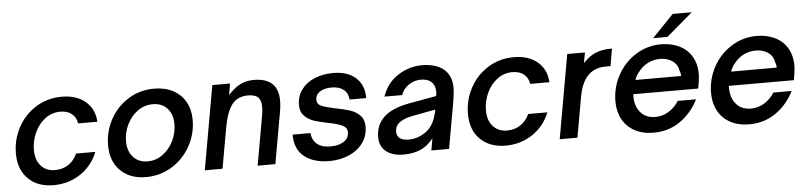

<svg xmlns="http://www.w3.org/2000/svg" viewBox="-45 -1013 5359 1274"><g transform="rotate(-5 2634.0 -376.0)"><path d="M37 -219Q37 -314 81 -394.5Q125 -475 201.5 -522Q278 -569 372 -569Q470 -569 529.5 -519Q589 -469 594 -383H466Q459 -425 430 -448Q401 -471 354 -471Q298 -471 253 -437Q208 -403 183 -348Q158 -293 158 -233Q158 -166 193 -127Q228 -88 287 -88Q338 -88 376.5 -114Q415 -140 435 -185H563Q527 -94 447.5 -41.5Q368 11 269 11Q162 11 99.5 -51.5Q37 -114 37 -219Z M651 -220Q651 -314 695.5 -394.5Q740 -475 817 -522Q894 -569 988 -569Q1060 -569 1113.5 -540.5Q1167 -512 1196 -460.5Q1225 -409 1225 -341Q1225 -247 1180 -166Q1135 -85 1057 -37Q979 11 885 11Q777 11 714 -52Q651 -115 651 -220ZM1102 -324Q1102 -388 1066.5 -427.5Q1031 -467 970 -467Q914 -467 869 -434.5Q824 -402 798 -349Q772 -296 772 -237Q772 -171 808 -131.5Q844 -92 904 -92Q959 -92 1004.5 -125Q1050 -158 1076 -211.5Q1102 -265 1102 -324Z M1276 0 1375 -559H1493L1480 -483Q1523 -531 1563.5 -550Q1604 -569 1652 -569Q1732 -569 1773 -531Q1814 -493 1814 -418Q1814 -377 1804 -327L1746 0H1628L1686 -327Q1692 -362 1692 -386Q1692 -430 1671.5 -450Q1651 -470 1606 -470Q1532 -470 1495.5 -419Q1459 -368 1442 -269L1394 0Z M1877 -185H1996Q2000 -137 2032 -111Q2064 -85 2122 -85Q2175 -85 2209.5 -107Q2244 -129 2244 -168Q2244 -200 2212.5 -215Q2181 -230 2118 -242Q2061 -253 2024.5 -265.5Q1988 -278 1962 -304.5Q1936 -331 1936 -376Q1936 -435 1968.5 -479Q2001 -523 2057 -546Q2113 -569 2180 -569Q2276 -569 2330.5 -520Q2385 -471 2385 -384H2274Q2270 -429 2240 -451.5Q2210 -474 2162 -474Q2113 -474 2083.5 -454.5Q2054 -435 2054 -401Q2054 -372 2083 -359.5Q2112 -347 2175 -334Q2233 -323 2271.5 -310.5Q2310 -298 2337 -270.5Q2364 -243 2364 -197Q2364 -134 2329.5 -87Q2295 -40 2236 -14.5Q2177 11 2105 11Q2001 11 1939 -38Q1877 -87 1877 -185Z M2441 -118Q2441 -284 2665 -324L2848 -357Q2851 -368 2851 -386Q2851 -421 2834 -443Q2809 -474 2755 -474Q2712 -474 2675.5 -449.5Q2639 -425 2624 -383H2506Q2537 -473 2611.5 -521Q2686 -569 2773 -569Q2823 -569 2864 -555Q2905 -541 2930 -513Q2968 -471 2968 -401Q2968 -369 2957 -303L2903 0H2785L2799 -80Q2769 -41 2732 -20Q2679 11 2598 11Q2526 11 2483.5 -23Q2441 -57 2441 -118ZM2721 -102Q2772 -126 2797.5 -165.5Q2823 -205 2835 -268L2680 -239Q2624 -228 2593.5 -205.5Q2563 -183 2563 -143Q2563 -115 2583.5 -100Q2604 -85 2641 -85Q2682 -85 2721 -102Z M3048 -219Q3048 -314 3092 -394.5Q3136 -475 3212.5 -522Q3289 -569 3383 -569Q3481 -569 3540.5 -519Q3600 -469 3605 -383H3477Q3470 -425 3441 -448Q3412 -471 3365 -471Q3309 -471 3264 -437Q3219 -403 3194 -348Q3169 -293 3169 -233Q3169 -166 3204 -127Q3239 -88 3298 -88Q3349 -88 3387.5 -114Q3426 -140 3446 -185H3574Q3538 -94 3458.5 -41.5Q3379 11 3280 11Q3173 11 3110.5 -51.5Q3048 -114 3048 -219Z M3640 0 3739 -559H3857L3844 -489Q3885 -533 3928.5 -551Q3972 -569 4026 -569H4038L4018 -454H3988Q3920 -454 3878 -418Q3825 -374 3806 -270L3758 0Z M4030 -217Q4030 -310 4074 -391Q4118 -472 4195 -520.5Q4272 -569 4364 -569Q4429 -569 4482 -544.5Q4535 -520 4566 -470.5Q4597 -421 4597 -349Q4596 -313 4585 -255H4152V-238Q4152 -174 4187.5 -133Q4223 -92 4285 -92Q4335 -92 4376.5 -118.5Q4418 -145 4442 -185H4564Q4521 -98 4444 -43.5Q4367 11 4264 11Q4192 11 4139 -18Q4086 -47 4058 -98.5Q4030 -150 4030 -217ZM4479 -348Q4479 -368 4472 -382Q4466 -425 4432 -449Q4398 -473 4350 -473Q4306 -473 4269 -454.5Q4232 -436 4205 -401Q4185 -379 4175 -348ZM4411 -614H4316L4459 -763H4586Z M4667 -217Q4667 -310 4711 -391Q4755 -472 4832 -520.5Q4909 -569 5001 -569Q5066 -569 5119 -544.5Q5172 -520 5203 -470.5Q5234 -421 5234 -349Q5233 -313 5222 -255H4789V-238Q4789 -174 4824.5 -133Q4860 -92 4922 -92Q4972 -92 5013.5 -118.5Q5055 -145 5079 -185H5201Q5158 -98 5081 -43.5Q5004 11 4901 11Q4829 11 4776 -18Q4723 -47 4695 -98.5Q4667 -150 4667 -217ZM5116 -348Q5116 -368 5109 -382Q5103 -425 5069 -449Q5035 -473 4987 -473Q4943 -473 4906 -454.5Q4869 -436 4842 -401Q4822 -379 4812 -348Z"/></g></svg>

Font: Open Sauce One SemiBold Italic
Style: Regular
Weight: 600
Italic angle: -10°
Designer: Alfredo Marco Pradil
Foundry: Creative Sauce Fz LLC
Version: Version 1.477